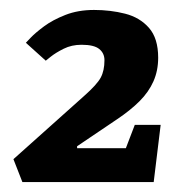

<svg xmlns="http://www.w3.org/2000/svg" viewBox="-20 -727 370 386"><path d="M7 -407 149 -534Q175 -557 182.5 -571Q190 -585 190 -606Q190 -620 179.5 -628.5Q169 -637 144 -637Q124 -637 108 -629Q92 -621 82 -613Q72 -605 72 -605L32 -641Q32 -641 41.5 -651Q51 -661 68.5 -674Q86 -687 111.5 -697Q137 -707 169 -707Q202 -707 231.5 -699.5Q261 -692 279.5 -671Q298 -650 298 -611Q298 -585 288.5 -563.5Q279 -542 260.5 -523.5Q242 -505 215 -487L135 -433V-429H233L251 -476H303L289 -361H25Z"/></svg>

Font: Faustina VF Beta
Style: Italic
Weight: 400
Italic angle: -8°
Designer: Alfonso Garcia
Foundry: Omnibus-Type
Version: Version 1.006